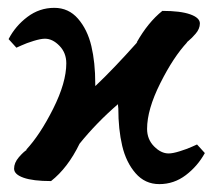

<svg xmlns="http://www.w3.org/2000/svg" viewBox="-20 -462 551 492"><path d="M492.2 -401.9Q492.2 -395 489.3 -388.2Q486.3 -381.3 481.2 -375.5Q476.1 -369.6 471.7 -365.2Q467.3 -360.8 462.9 -357.2Q458.5 -353.5 458 -353L460 -354Q424.3 -315.9 390.6 -248.5Q356.9 -181.2 356.9 -131.8Q356.9 -105 374.8 -86.9Q392.6 -68.8 412.1 -68.8Q422.9 -68.8 440.9 -74.5Q459 -80.1 471.7 -85.9L484.9 -91.8L504.9 -69.8Q486.3 -36.1 456.1 -13.2Q425.8 9.8 388.2 9.8Q351.6 9.8 327.4 -18.1Q303.2 -45.9 293.2 -88.1Q283.2 -130.4 283.2 -184.1L282.2 -193.8Q282.2 -194.8 283.2 -195.8Q227.5 -147.9 183.1 -92.8L184.1 -94.2Q153.8 -31.7 110.8 2Q64.5 2 40.3 -6.6Q16.1 -15.1 16.1 -29.8Q16.1 -44.9 28.3 -59.1Q40.5 -73.2 48.8 -78.1H46.9Q82.5 -116.2 116.2 -183.3Q149.9 -250.5 149.9 -299.8Q149.9 -326.7 132.3 -344.7Q114.7 -362.8 95.2 -362.8Q84.5 -362.8 66.2 -357.2Q47.9 -351.6 35.2 -345.7L22 -339.8L2 -361.8Q19.5 -395.5 50.3 -418.7Q81.1 -441.9 119.1 -441.9Q155.8 -441.9 179.9 -414.1Q204.1 -386.2 214.1 -344Q224.1 -301.8 224.1 -248V-243.2V-242.2H225.1Q271 -285.6 332 -354L330.1 -353Q358.9 -404.3 396 -434.1Q442.4 -434.1 467.3 -425.3Q492.2 -416.5 492.2 -401.9Z"/></svg>

Font: Linear Smooth
Style: Bold
Weight: 700
Designer: Philipp H. Poll, Flanker
Foundry: Philipp H. Poll, reworked by Flanker
Version: Version 1.061 | FøM Fix